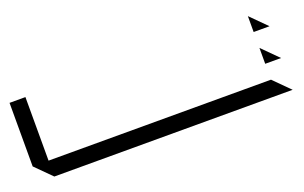

<svg xmlns="http://www.w3.org/2000/svg" viewBox="-42 -233 810 511"><g transform="rotate(-20 362.5 22.5)"><path d="M675 -45V-90L720 -45ZM0 90V-90H45V90H675L720 135H45ZM675 45V0L720 45Z"/></g></svg>

Font: Rubik Iso
Style: Regular
Weight: 400
Designer: Hubert and Fischer, NaN
Foundry: Hubert and Fischer, NaN
Version: Version 2.200